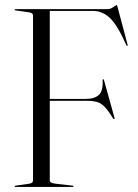

<svg xmlns="http://www.w3.org/2000/svg" viewBox="-20 -736 542 756"><path d="M401 -700Q415.5 -700 426 -708Q436.5 -716 439 -716Q440 -716 440.8 -714.8Q441.5 -713.5 443 -708L482.5 -559.5Q483.5 -555.5 481.5 -555.5Q479 -555 477.5 -558Q443 -636.5 413.2 -664.8Q383.5 -693 346 -693H176V-346.5H317Q352.5 -346.5 369.5 -362.5Q386.5 -378.5 384 -420Q384 -424 385.5 -424Q388.5 -425 390 -418.5L431 -271.5Q432 -267 429.5 -267Q428 -266.5 425.5 -269Q401.5 -309.5 382.2 -324.2Q363 -339 328 -339H176V-25Q176 -15 200 -12.5L265.5 -5Q269.5 -5 269.5 -2.5Q269.5 0 266 0H41Q37.5 0 37.5 -2.5Q37.5 -4.5 41.5 -5L94 -12.5Q110 -14.5 110 -25V-675Q110 -685.5 94 -687.5L41.5 -695Q37.5 -695.5 37.5 -697.5Q37.5 -700 41 -700Z"/></svg>

Font: Fraunces 144pt S000 Light
Style: Regular
Weight: 300
Version: Version 1.000; ttfautohint (v1.8.3)